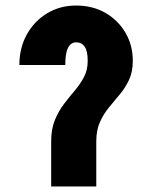

<svg xmlns="http://www.w3.org/2000/svg" viewBox="-20 -755 550 694"><path d="M165 -244Q165 -289 178.5 -321.5Q192 -354 211.5 -379.5Q231 -405 250.5 -428Q270 -451 283.5 -476.5Q297 -502 297 -535Q297 -571 286 -586.5Q275 -602 255 -602Q243 -602 234 -593.5Q225 -585 220.5 -567Q216 -549 216 -520H50Q50 -582 77 -630.5Q104 -679 150.5 -707Q197 -735 255 -735Q314 -735 360 -709Q406 -683 433 -637.5Q460 -592 460 -535Q460 -495 446.5 -466.5Q433 -438 413.5 -414.5Q394 -391 374.5 -367.5Q355 -344 341.5 -314.5Q328 -285 328 -244ZM165 -81V-244H328V-81Z"/></svg>

Font: Akshar Light
Style: Bold
Weight: 700
Version: Version 1.100